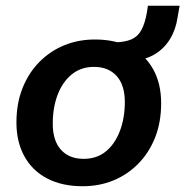

<svg xmlns="http://www.w3.org/2000/svg" viewBox="-20 -636 643 666"><path d="M267 10Q195 10 143.5 -17Q92 -44 64.5 -94Q37 -144 37 -211Q37 -277 58 -330Q79 -383 116.5 -421Q154 -459 203 -479Q252 -499 309 -499Q381 -499 432.5 -472Q484 -445 511.5 -395.5Q539 -346 539 -278Q539 -212 518 -159Q497 -106 459.5 -68Q422 -30 373 -10Q324 10 267 10ZM270 -85Q316 -85 347.5 -111Q379 -137 396 -182Q413 -227 413 -282Q413 -341 384.5 -372.5Q356 -404 306 -404Q261 -404 229 -378Q197 -352 180 -307.5Q163 -263 163 -207Q163 -148 191.5 -116.5Q220 -85 270 -85ZM443 -425 375 -470 378 -489Q414 -490 436 -499.5Q458 -509 470.5 -532Q483 -555 490 -595L493 -616H603L596 -576Q590 -534 570 -501Q550 -468 518 -448.5Q486 -429 443 -425Z"/></svg>

Font: Nunito Sans 12pt ExtraLight 12pt
Style: Bold Italic
Weight: 700
Italic angle: -9°
Version: Version 3.101;gftools[0.9.27]